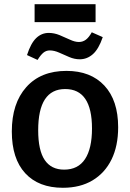

<svg xmlns="http://www.w3.org/2000/svg" viewBox="-20 -879 616 910"><path d="M295 -543Q410 -543 475 -473Q540 -403 540 -276Q540 -187 508.5 -123Q477 -59 418.5 -24Q360 11 278 11Q163 11 99.5 -58Q36 -127 36 -256Q36 -389 104.5 -466Q173 -543 295 -543ZM289 -457Q161 -457 161 -262Q161 -166 192 -120.5Q223 -75 284 -75Q350 -75 383 -125Q416 -175 416 -270Q416 -457 289 -457ZM158 -595 108 -618Q126 -674 151.5 -698.5Q177 -723 211 -723Q237 -723 262.5 -712.5Q288 -702 311.5 -691Q335 -680 354 -680Q372 -680 386.5 -690.5Q401 -701 415 -726L467 -703Q448 -647 420.5 -622.5Q393 -598 358 -598Q333 -598 308.5 -608.5Q284 -619 260.5 -629.5Q237 -640 216 -640Q199 -640 186 -629.5Q173 -619 158 -595ZM433 -859V-774H144V-859Z"/></svg>

Font: Bitter SemiBold
Style: Regular
Weight: 600
Designer: Sol Matas, and Bitter project Authors
Foundry: Sol Matas
Version: Version 2.001